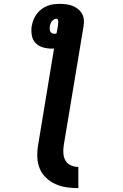

<svg xmlns="http://www.w3.org/2000/svg" viewBox="-20 -755 640 995"><path d="M386 220Q355 220 324.5 215.5Q294 211 267.5 199Q241 187 219.5 167Q198 147 186.5 120Q175 93 173.5 62Q172 31 177 0L260 -503Q257 -503 254.5 -503Q252 -503 249 -503Q225 -503 202.5 -509.5Q180 -516 164.5 -532Q149 -548 145 -571Q141 -594 144 -618Q147 -635 153 -651Q159 -667 169.5 -681.5Q180 -696 194.5 -707Q209 -718 225 -724.5Q241 -731 258 -733Q275 -735 291 -735Q308 -735 325 -732.5Q342 -730 357 -724Q372 -718 384.5 -708Q397 -698 405 -684Q413 -670 414.5 -653Q416 -636 413 -619L310 0Q307 20 308.5 40.5Q310 61 319.5 77.5Q329 94 347.5 102Q366 110 386 110ZM262 -580Q262 -580 262 -580Q262 -580 262 -580Q265 -580 268 -580.5Q271 -581 273 -582L280 -619Q280 -625 281 -630.5Q282 -636 282 -641.5Q282 -647 280 -652.5Q278 -658 273 -658Q266 -658 259.5 -654Q253 -650 248.5 -644.5Q244 -639 241.5 -632Q239 -625 238 -619Q237 -612 237.5 -605Q238 -598 240.5 -592Q243 -586 249 -583Q255 -580 262 -580Z"/></svg>

Font: Iosevka Slab XBdEx
Style: Italic
Weight: 800
Width: 7
Italic angle: -9°
Monospace: yes
Designer: Belleve Invis
Foundry: Belleve Invis
Version: Version 11.1.1; ttfautohint (v1.8.3)